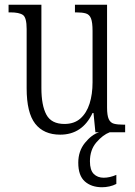

<svg xmlns="http://www.w3.org/2000/svg" viewBox="-20 -556 566 807"><path d="M233 10Q164 10 128 -36Q92 -82 92 -185V-434Q92 -482 76.5 -493Q61 -504 23 -504H16V-536H154V-186Q154 -113 175 -74Q196 -35 251 -35Q292 -35 318 -58Q344 -81 356.5 -120.5Q369 -160 369 -210V-426Q369 -462 362.5 -478.5Q356 -495 341 -499.5Q326 -504 300 -504H295V-536H430V-104Q430 -71 437 -55.5Q444 -40 459 -36Q474 -32 499 -32H506V0H381L373 -81H369Q326 10 233 10ZM409 231Q364 231 336.5 206.5Q309 182 309 128Q309 79 337 44.5Q365 10 396 0H441Q412 11 385 42.5Q358 74 358 122Q358 159 374 175Q390 191 416 191Q441 191 469 179V217Q456 224 440 227.5Q424 231 409 231Z"/></svg>

Font: Noto Serif Bengali Condensed Light
Style: Regular
Weight: 300
Width: 3
Designer: Juan Bruce, Universal Thirst, Indian Type Foundry and the Monotype Design Team.
Foundry: Monotype Imaging Inc.
Version: Version 2.003; ttfautohint (v1.8.4.7-5d5b)